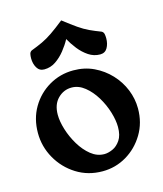

<svg xmlns="http://www.w3.org/2000/svg" viewBox="-105 -755 715 844"><g transform="rotate(-15 252.5 -333.0)"><path d="M258 11Q192 11 139.5 -22Q87 -55 56.5 -109Q26 -163 26 -225Q26 -290 56 -341Q86 -392 136.5 -421.5Q187 -451 247 -451Q298 -451 340 -431Q382 -411 413.5 -377.5Q445 -344 462 -302Q479 -260 479 -216Q479 -151 448 -99.5Q417 -48 367 -18.5Q317 11 258 11ZM285 -60Q302 -60 322.5 -69Q343 -78 358 -100Q373 -122 373 -160Q373 -190 361.5 -228Q350 -266 329 -300.5Q308 -335 280 -357.5Q252 -380 220 -380Q184 -380 157.5 -353.5Q131 -327 131 -280Q131 -250 142.5 -212.5Q154 -175 175 -140Q196 -105 224 -82.5Q252 -60 285 -60ZM253 -592Q239.9 -567.5 220.9 -543.8Q202 -520 178.3 -504Q154.7 -488 126 -488Q104 -488 93 -506.6Q82 -525.2 82 -549.5Q82 -561 84 -569.8Q86 -578.6 94 -583Q123 -594 145.5 -604.5Q168 -615 193 -632Q218 -649 253 -677Q289 -649 313.5 -632Q338 -615 360.5 -604.5Q383 -594 412 -583Q420 -578.6 422 -570Q424 -561.2 424 -549.6Q424 -525 413.4 -506.5Q402.8 -488 380.2 -488Q352 -488 327.9 -504Q303.9 -520 284.9 -544Q266 -568 253 -592Z"/></g></svg>

Font: Young Serif Light
Style: Regular
Weight: 300
Designer: Bastien Sozeau
Foundry: NBR — Bastien Sozeau
Version: Version 5.001